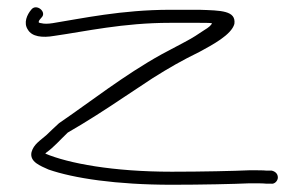

<svg xmlns="http://www.w3.org/2000/svg" viewBox="-20 -499 815 530"><path d="M57 -417C68 -398 96 -394 130 -400C215 -412 319 -436 450 -436H527C543 -436 557 -436 565 -435C564 -430 556 -423 544 -416C528 -405 511 -394 490 -383L426 -349C323 -292 228 -217 143 -159C129 -146 117 -135 108 -126C91 -111 73 -101 67 -79C61 -52 92 -41 114 -31C183 -7 301 11 454 11C537 11 626 9 669 7C691 7 706 7 715 8H728C738 10 747 0 747 -9C747 -20 739 -26 730 -28H716C707 -29 692 -29 669 -29C626 -27 537 -25 454 -25C292 -25 169 -48 105 -75L108 -78C129 -93 145 -112 167 -133C216 -161 275 -199 324 -232L401 -283C447 -312 482 -332 531 -356C566 -375 619 -403 627 -433C632 -470 590 -470 530 -472H450C316 -472 206 -448 125 -435C112 -433 101 -433 94 -435C91 -435 89 -436 87 -437V-439C87 -443 93 -448 95 -451C110 -466 80 -491 66 -472C55 -459 44 -436 57 -417Z"/></svg>

Font: Stray Cat
Style: SuExt
Weight: 400
Version: Version 1.0